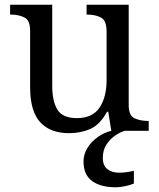

<svg xmlns="http://www.w3.org/2000/svg" viewBox="-20 -556 675 816"><path d="M273 10Q194 10 151 -36.5Q108 -83 108 -186V-426Q108 -470 83.5 -482Q59 -494 26 -494H23V-536H202V-191Q202 -126 224 -90Q246 -54 307 -54Q373 -54 403 -98.5Q433 -143 433 -216V-422Q433 -469 409 -481.5Q385 -494 351 -494H348V-536H527V-109Q527 -65 551.5 -53.5Q576 -42 609 -42H612V0H453L440 -81H435Q404 -25 363 -7.5Q322 10 273 10ZM472 240Q408 240 371.5 213.5Q335 187 335 130Q335 99 352 72Q369 45 396 26Q423 7 453 0H510Q489 6 467.5 21.5Q446 37 431.5 60Q417 83 417 115Q417 148 436.5 163Q456 178 486 178Q500 178 515.5 176Q531 174 549 170V224Q533 231 510.5 235.5Q488 240 472 240Z"/></svg>

Font: Noto Serif Khojki
Style: Regular
Weight: 400
Designer: Juan Bruce
Version: Version 2.002